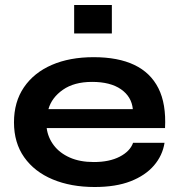

<svg xmlns="http://www.w3.org/2000/svg" viewBox="-20 -737 718 769"><path d="M513 -165H639Q631 -114 596.5 -74Q562 -34 503 -11Q444 12 359 12Q264 12 191 -18.5Q118 -49 77 -107Q36 -165 36 -247Q36 -329 76 -387.5Q116 -446 187.5 -477Q259 -508 355 -508Q453 -508 518 -477Q583 -446 614.5 -383.5Q646 -321 641 -224H167Q172 -186 195.5 -155Q219 -124 259.5 -106Q300 -88 356 -88Q418 -88 459.5 -109.5Q501 -131 513 -165ZM349 -409Q277 -409 232 -377.5Q187 -346 174 -300H512Q507 -350 464.5 -379.5Q422 -409 349 -409ZM428 -717V-603H277V-717Z"/></svg>

Font: Syne
Style: Bold
Weight: 700
Designer: Lucas Descroix
Foundry: Bonjour Monde
Version: Version 2.200